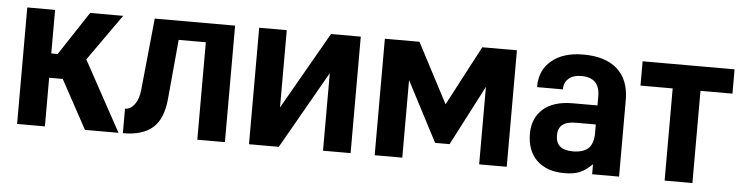

<svg xmlns="http://www.w3.org/2000/svg" viewBox="-39 -687 3291 853"><g transform="rotate(5 1607.0 -260.0)"><path d="M53.7 -519.5H177.7V-325.2H206.1L334 -519.5H481.4L335 -312.5L505.9 0H356.4L238.3 -216.8H177.7V0H53.7Z M622.1 -519.5H980.5V0H857.4V-434.6H736.3L711.9 -169.9Q704.1 -81.1 659.2 -40.5Q614.3 0 525.4 0V-109.4Q549.8 -109.4 567.9 -133.8Q585.9 -158.2 589.8 -198.2Z M1087.9 -519.5H1210.9V-174.8L1408.2 -519.5H1541V0H1418V-345.7L1220.7 0H1087.9Z M1648.4 0V-519.5H1802.7L1942.4 -252.9L2083 -519.5H2237.3V0H2114.3V-345.7L1975.6 -78.1H1911.1L1771.5 -345.7V0Z M2684.6 -479.5Q2738.3 -431.6 2738.3 -341.8V0H2618.2V-44.9Q2605.5 -32.2 2591.8 -22Q2578.1 -11.7 2564.5 -5.9Q2537.1 5.9 2495.1 5.9Q2416 5.9 2371.1 -37.1Q2327.1 -80.1 2327.1 -156.2Q2327.1 -225.6 2374 -266.6Q2419.9 -306.6 2504.9 -306.6H2615.2V-347.7Q2615.2 -430.7 2532.2 -430.7Q2497.1 -430.7 2476.6 -413.1Q2456.1 -395.5 2456.1 -367.2V-364.3H2340.8V-368.2Q2340.8 -440.4 2392.6 -483.4Q2444.3 -526.4 2533.2 -526.4Q2631.8 -526.4 2684.6 -479.5ZM2593.8 -116.2Q2615.2 -137.7 2615.2 -184.6V-221.7H2525.4Q2447.3 -221.7 2447.3 -159.2Q2447.3 -93.8 2523.4 -93.8Q2571.3 -93.8 2593.8 -116.2Z M2797.9 -519.5H3208V-411.1H3065.4V0H2941.4V-411.1H2797.9Z"/></g></svg>

Font: DINish
Style: Bold
Weight: 700
Designer: Bert Driehuis
Foundry: Playbeing
Version: Version 3.008; git-95204e4c-release